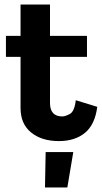

<svg xmlns="http://www.w3.org/2000/svg" viewBox="-20 -608 446 841"><path d="M406 -140Q396 -62 352 -26Q308 10 238 10Q163 10 116.5 -27.5Q70 -65 70 -135V-359H6V-451H70V-588H199V-451H361V-359H199V-157Q199 -98 253 -98Q265 -98 285.5 -108.5Q306 -119 312 -169ZM301 58 275 213H177L180 58Z"/></svg>

Font: Zilla Slab Bold
Style: Bold
Weight: 700
Designer: Typotheque.com
Foundry: Typotheque type foundry
Version: Version 1.1; 2017; ttfautohint (v1.6)